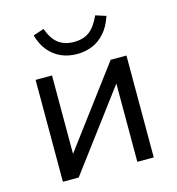

<svg xmlns="http://www.w3.org/2000/svg" viewBox="-106 -800 823 892"><g transform="rotate(-15 305.5 -354.5)"><path d="M87 0V-490H166V-93H151L448 -490H524V0H445V-398H461L163 0ZM305 -556Q264 -556 229.5 -571Q195 -586 169.5 -616.5Q144 -647 132 -692L184 -709Q201 -660 230.5 -637Q260 -614 305 -614Q351 -614 380 -635.5Q409 -657 432 -708L482 -692Q466 -644 439.5 -614Q413 -584 379 -570Q345 -556 305 -556Z"/></g></svg>

Font: Nunito Sans 10pt
Style: Regular
Weight: 400
Designer: Vernon Adams
Foundry: Vernon Adams
Version: Version 3.101;gftools[0.9.27]